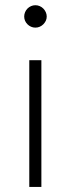

<svg xmlns="http://www.w3.org/2000/svg" viewBox="-20 -734 278 754"><path d="M142.5 -497.5V0H95V-497.5ZM163.5 -669Q163.5 -660 159.8 -652.2Q156 -644.5 150 -638.5Q144 -632.5 136 -629Q128 -625.5 119 -625.5Q110 -625.5 102 -629Q94 -632.5 88 -638.5Q82 -644.5 78.5 -652.2Q75 -660 75 -669Q75 -678 78.5 -686.2Q82 -694.5 88 -700.5Q94 -706.5 102 -710Q110 -713.5 119 -713.5Q128 -713.5 136 -710Q144 -706.5 150 -700.5Q156 -694.5 159.8 -686.2Q163.5 -678 163.5 -669Z"/></svg>

Font: Lato TR Light
Style: Regular
Weight: 300
Designer: Lukasz Dziedzic
Foundry: Lukasz Dziedzic
Version: Version 1.104 2013